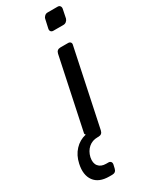

<svg xmlns="http://www.w3.org/2000/svg" viewBox="-292 -769 821 1036"><g transform="rotate(-30 118.0 -251.5)"><path d="M188 -617Q178 -617 173 -623.5Q168 -630 170 -640L182 -694Q184 -704 192 -711Q200 -718 210 -718H273Q283 -718 288 -711Q293 -704 291 -694L280 -640Q277 -630 269 -623.5Q261 -617 251 -617ZM57 215Q-8 215 -36 176.5Q-64 138 -50 74Q-40 27 -11 -4Q18 -35 58 -44V-47Q53 -50 55 -57L148 -497Q153 -520 176 -520H224Q234 -520 239 -513.5Q244 -507 241 -497L141 -23Q136 0 113 0H107Q74 0 51 20Q28 40 20 74Q13 108 28.5 127.5Q44 147 76 147H90Q100 147 105 153.5Q110 160 108 170L103 192Q98 215 75 215Z"/></g></svg>

Font: Lubike
Style: Italic
Weight: 400
Italic angle: -12°
Foundry: Honoka55
Version: Version 1.000;July 22, 2022;FontCreator 14.0.0.2862 64-bit